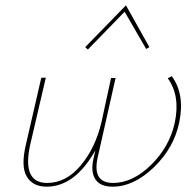

<svg xmlns="http://www.w3.org/2000/svg" viewBox="-20 -699 736 721"><path d="M448 -655 310 -513 300 -522 453 -679 541 -522 529 -515ZM625 -413Q675 -345 653 -239Q633 -143 557.5 -70.5Q482 2 403 2Q356 2 338 -26Q320 -54 331 -103L338 -134Q261 2 155 2Q103 2 80.5 -36Q58 -74 77 -155L135 -407H152L94 -158Q61 -12 157 -12Q228 -12 283 -77.5Q338 -143 361 -240L397 -406H414L346 -104Q327 -12 405 -12Q478 -12 547 -79.5Q616 -147 636 -237Q658 -339 610 -405Z"/></svg>

Font: EauTest Thin
Style: Italic
Weight: 250
Italic angle: -12°
Designer: Christian Thalmann (Catharsis Fonts)
Version: Version 0.001;PS 000.001;hotconv 1.0.88;makeotf.lib2.5.64775